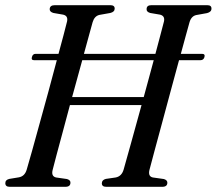

<svg xmlns="http://www.w3.org/2000/svg" viewBox="-24 -720 835 740"><path d="M179 -65.5Q172.5 -40.5 192 -36L234 -30Q248 -26 247.5 -16Q247.5 0 228 0H13.5Q-3.5 0 -3.5 -14Q-3.5 -27 12 -30.5L48.5 -36.5Q71.5 -40.5 79 -66.5Q86.5 -91 99.5 -138.2Q112.5 -185.5 129 -245Q145.5 -304.5 162.8 -367.8Q180 -431 195 -488H107.5Q95.5 -488 99 -500Q102 -512.5 113.5 -512.5H201.5Q212.5 -552.5 221 -585Q229.5 -617.5 234.5 -637.5Q239 -659 219.5 -663.5L182 -670Q167.5 -674 167.5 -684.5Q168 -700 187 -700H401.5Q418 -700 418 -687Q418 -674 401 -670L359 -662.5Q340 -658 333 -634.5Q327.5 -614.5 318.8 -583Q310 -551.5 299.5 -512.5H575Q585.5 -552.5 594.2 -584.8Q603 -617 608 -637.5Q612.5 -658.5 593 -663.5L555 -670Q540.5 -674 541 -684.5Q541 -700 559 -700H775Q791.5 -700 791 -686.5Q791 -674 774 -669.5L732.5 -662Q713.5 -658 706.5 -634.5Q701 -614.5 692.2 -583Q683.5 -551.5 673 -512.5H754.5Q767.5 -512.5 764 -500Q760.5 -488 748.5 -488H666Q650.5 -431 633.2 -367Q616 -303 599.8 -243Q583.5 -183 570.8 -135.8Q558 -88.5 552 -65Q546 -40 565 -36L607.5 -30Q621 -26 621 -16Q621 0 601.5 0H385.5Q368.5 0 368.5 -13.5Q368.5 -26.5 384 -30.5L422 -36Q445 -40.5 452.5 -66.5Q461.5 -98 480.5 -166.5Q499.5 -235 521.5 -315H245.5Q231 -261 217.8 -211.5Q204.5 -162 194.2 -123.8Q184 -85.5 179 -65.5ZM254 -346H530Q540 -382.5 549.8 -418.8Q559.5 -455 568.5 -488H293Q274 -418.5 254 -346Z"/></svg>

Font: Fraunces 144pt S050
Style: Italic
Weight: 400
Italic angle: -16°
Version: Version 1.000; ttfautohint (v1.8.3)